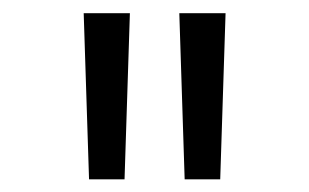

<svg xmlns="http://www.w3.org/2000/svg" viewBox="-20 -748 480 298"><path d="M118.2 -469.7 109.9 -727.5H181.6L173.3 -469.7ZM266.6 -469.7 258.3 -727.5H330.1L321.8 -469.7Z"/></svg>

Font: Inter Light
Style: Regular
Weight: 300
Designer: Rasmus Andersson
Foundry: rsms
Version: Version 4.000;git-a52131595